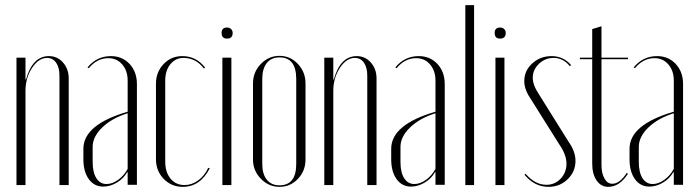

<svg xmlns="http://www.w3.org/2000/svg" viewBox="-20 -719 2704 746"><path d="M81 -410Q106 -501 170 -501Q203 -501 225 -476Q247 -451 247 -414V0H211V-425Q211 -457 198 -475.5Q185 -494 163 -494Q130 -494 104.5 -455Q79 -416 79 -366V0H44V-495H79V-410Z M304 -100V-141Q304 -235 476 -285V-406Q476 -444 455 -468.5Q434 -493 401 -493Q357 -493 325 -454L320 -457Q356 -501 411 -501Q455 -501 483.5 -470.5Q512 -440 512 -392V-1H476V-50H474Q460 -25 434 -9.5Q408 6 381 6Q346 6 325 -23Q304 -52 304 -100ZM394 -4Q417 -4 440 -21Q463 -38 476 -63V-279Q415 -260 377.5 -224Q340 -188 340 -148V-90Q340 -49 354.5 -26.5Q369 -4 394 -4Z M586 -394Q586 -439 615.5 -470Q645 -501 688 -501Q743 -501 777 -456L772 -453Q741 -494 693 -494Q662 -494 642 -469.5Q622 -445 622 -406V-91Q622 -50 642.5 -25Q663 0 697 0Q725 0 750 -18Q775 -36 789 -67L795 -65Q758 7 690 7Q646 7 616 -24Q586 -55 586 -100Z M841 -591Q841 -612 862 -612Q872 -612 878 -606Q884 -600 884 -591Q884 -569 862 -569Q841 -569 841 -591ZM844 -495H879V0H844Z M1167 -395V-99Q1167 -55 1137.5 -24Q1108 7 1066 7Q1024 7 993.5 -24.5Q963 -56 963 -99V-395Q963 -439 993.5 -470.5Q1024 -502 1066 -502Q1108 -502 1137.5 -470.5Q1167 -439 1167 -395ZM1066 -496Q1034 -496 1016.5 -474Q999 -452 999 -412V-82Q999 -43 1016.5 -21Q1034 1 1066 1Q1131 1 1131 -82V-412Q1131 -496 1066 -496Z M1277 -410Q1302 -501 1366 -501Q1399 -501 1421 -476Q1443 -451 1443 -414V0H1407V-425Q1407 -457 1394 -475.5Q1381 -494 1359 -494Q1326 -494 1300.5 -455Q1275 -416 1275 -366V0H1240V-495H1275V-410Z M1500 -100V-141Q1500 -235 1672 -285V-406Q1672 -444 1651 -468.5Q1630 -493 1597 -493Q1553 -493 1521 -454L1516 -457Q1552 -501 1607 -501Q1651 -501 1679.5 -470.5Q1708 -440 1708 -392V-1H1672V-50H1670Q1656 -25 1630 -9.5Q1604 6 1577 6Q1542 6 1521 -23Q1500 -52 1500 -100ZM1590 -4Q1613 -4 1636 -21Q1659 -38 1672 -63V-279Q1611 -260 1573.5 -224Q1536 -188 1536 -148V-90Q1536 -49 1550.5 -26.5Q1565 -4 1590 -4Z M1788 0V-699H1822V0Z M1902 -591Q1902 -612 1923 -612Q1933 -612 1939 -606Q1945 -600 1945 -591Q1945 -569 1923 -569Q1902 -569 1902 -591ZM1905 -495H1940V0H1905Z M2199 -466 2194 -462Q2168 -494 2131 -494Q2098 -494 2074 -471Q2050 -448 2050 -417Q2050 -388 2075 -351L2190 -167Q2216 -130 2216 -94Q2216 -52 2185.5 -22.5Q2155 7 2111 7Q2057 7 2018 -40L2022 -44Q2059 -1 2103 -1Q2136 -1 2158.5 -25Q2181 -49 2181 -83Q2181 -118 2153 -158L2040 -338Q2017 -372 2017 -404Q2017 -444 2048 -472.5Q2079 -501 2123 -501Q2169 -501 2199 -466Z M2343 7Q2315 7 2298 -18Q2281 -43 2281 -83V-489H2233V-495H2281V-606L2317 -617V-495H2420V-489H2317V-78Q2317 -46 2328.5 -25.5Q2340 -5 2359 -5Q2388 -5 2415 -47L2420 -44Q2387 7 2343 7Z M2426 -100V-141Q2426 -235 2598 -285V-406Q2598 -444 2577 -468.5Q2556 -493 2523 -493Q2479 -493 2447 -454L2442 -457Q2478 -501 2533 -501Q2577 -501 2605.5 -470.5Q2634 -440 2634 -392V-1H2598V-50H2596Q2582 -25 2556 -9.5Q2530 6 2503 6Q2468 6 2447 -23Q2426 -52 2426 -100ZM2516 -4Q2539 -4 2562 -21Q2585 -38 2598 -63V-279Q2537 -260 2499.5 -224Q2462 -188 2462 -148V-90Q2462 -49 2476.5 -26.5Q2491 -4 2516 -4Z"/></svg>

Font: Moniqa ExtLt Narrow Display
Style: Regular
Weight: 200
Width: 4
Designer: Rajesh Rajput
Foundry: Rajesh Rajput
Version: Version 1.000